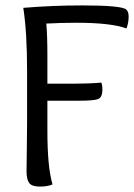

<svg xmlns="http://www.w3.org/2000/svg" viewBox="-20 -686 495 709"><path d="M155 -314V-203Q155 -68 174 -5Q156 3 127 3Q98 3 88 -10Q78 -23 78 -54Q78 -70 79 -133Q80 -196 80 -231V-424Q80 -567 66 -657Q173 -666 284 -666Q428 -666 446 -651Q455 -643 455 -625Q455 -601 447 -581Q390 -602 261 -602Q208 -602 151 -599Q155 -555 155 -480V-377H234Q317 -377 354 -381Q358 -373 358 -355Q358 -326 342 -320Q326 -314 268 -314Z"/></svg>

Font: Overlock SC
Style: Regular
Weight: 400
Designer: Dario Muhafara
Foundry: Dario Manuel Muhafara
Version: Version 1.001